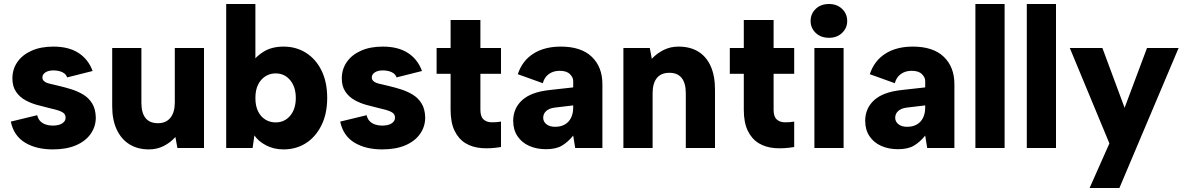

<svg xmlns="http://www.w3.org/2000/svg" viewBox="-20 -740 5928 960"><path d="M166 -164Q171 -144 182.5 -133Q194 -122 210 -117Q226 -112 243 -112Q274 -112 291 -123Q308 -134 308 -151Q308 -168 295.5 -176.5Q283 -185 263 -190.5Q243 -196 221 -201Q196 -207 165 -215.5Q134 -224 106 -239.5Q78 -255 60 -281.5Q42 -308 42 -348Q42 -394 67 -430Q92 -466 138 -486.5Q184 -507 247 -507Q324 -507 373 -475Q422 -443 443 -385L316 -353Q311 -366 301 -373.5Q291 -381 276.5 -384.5Q262 -388 248 -388Q222 -388 207 -378Q192 -368 192 -353Q192 -343 198.5 -336Q205 -329 216.5 -325Q228 -321 243.5 -318Q259 -315 277 -310Q307 -303 338.5 -293Q370 -283 397 -266.5Q424 -250 441 -222.5Q458 -195 459 -152Q459 -108 434 -71.5Q409 -35 361 -14Q313 7 244 7Q161 7 105 -27Q49 -61 34 -132Z M1000 0H867L857 -55Q832 -27 798.5 -10Q765 7 725 7Q669 7 628 -18Q587 -43 564 -91.5Q541 -140 541 -208V-500H687V-226Q687 -176 707.5 -150Q728 -124 770 -124Q810 -124 832 -151Q854 -178 854 -228V-500H1000Z M1237 -423Q1259 -458 1299.5 -482.5Q1340 -507 1398 -507Q1461 -507 1510.5 -475.5Q1560 -444 1588 -386.5Q1616 -329 1616 -250Q1616 -172 1587.5 -114Q1559 -56 1510 -24.5Q1461 7 1398 7Q1349 7 1310 -13.5Q1271 -34 1252 -63L1243 0H1111V-720H1257V-422ZM1459 -250Q1459 -305 1431 -339Q1403 -373 1358 -373Q1330 -373 1307 -358.5Q1284 -344 1270.5 -317Q1257 -290 1257 -250Q1257 -210 1270.5 -183Q1284 -156 1307 -142Q1330 -128 1358 -128Q1403 -128 1431 -161.5Q1459 -195 1459 -250Z M1813 -164Q1818 -144 1829.5 -133Q1841 -122 1857 -117Q1873 -112 1890 -112Q1921 -112 1938 -123Q1955 -134 1955 -151Q1955 -168 1942.5 -176.5Q1930 -185 1910 -190.5Q1890 -196 1868 -201Q1843 -207 1812 -215.5Q1781 -224 1753 -239.5Q1725 -255 1707 -281.5Q1689 -308 1689 -348Q1689 -394 1714 -430Q1739 -466 1785 -486.5Q1831 -507 1894 -507Q1971 -507 2020 -475Q2069 -443 2090 -385L1963 -353Q1958 -366 1948 -373.5Q1938 -381 1923.5 -384.5Q1909 -388 1895 -388Q1869 -388 1854 -378Q1839 -368 1839 -353Q1839 -343 1845.5 -336Q1852 -329 1863.5 -325Q1875 -321 1890.5 -318Q1906 -315 1924 -310Q1954 -303 1985.5 -293Q2017 -283 2044 -266.5Q2071 -250 2088 -222.5Q2105 -195 2106 -152Q2106 -108 2081 -71.5Q2056 -35 2008 -14Q1960 7 1891 7Q1808 7 1752 -27Q1696 -61 1681 -132Z M2233 -500V-640H2382V-500H2485V-371H2382V-191Q2382 -157 2397.5 -143Q2413 -129 2437 -128.5Q2461 -128 2485 -132V-5Q2434 4 2388 0.5Q2342 -3 2307.5 -24Q2273 -45 2253 -86Q2233 -127 2233 -191V-371H2163V-500Z M2856 0 2846 -62Q2820 -30 2790 -12Q2760 6 2710 6Q2663 6 2626 -10.5Q2589 -27 2567.5 -59Q2546 -91 2546 -136Q2546 -198 2590.5 -239Q2635 -280 2729 -290L2846 -303V-336Q2846 -353 2829.5 -369.5Q2813 -386 2778 -386Q2747 -386 2724.5 -370Q2702 -354 2694 -324L2569 -369Q2591 -436 2646.5 -471.5Q2702 -507 2784 -507Q2886 -507 2939 -456Q2992 -405 2992 -319V0ZM2846 -213 2753 -202Q2725 -198 2710.5 -184.5Q2696 -171 2696 -151Q2696 -132 2712 -119Q2728 -106 2756 -106Q2784 -106 2804 -117.5Q2824 -129 2835 -150.5Q2846 -172 2846 -204Z M3097 -500H3229L3239 -446Q3264 -473 3298 -490Q3332 -507 3372 -507Q3431 -507 3471.5 -482Q3512 -457 3533.5 -409Q3555 -361 3555 -292V0H3409V-274Q3409 -324 3388.5 -350Q3368 -376 3327 -376Q3285 -376 3264 -349.5Q3243 -323 3243 -273V0H3097Z M3699 -500V-640H3848V-500H3951V-371H3848V-191Q3848 -157 3863.5 -143Q3879 -129 3903 -128.5Q3927 -128 3951 -132V-5Q3900 4 3854 0.5Q3808 -3 3773.5 -24Q3739 -45 3719 -86Q3699 -127 3699 -191V-371H3629V-500Z M4052 -500H4198V0H4052ZM4125 -551Q4084 -551 4058.5 -575.5Q4033 -600 4033 -635Q4033 -671 4058.5 -695.5Q4084 -720 4125 -720Q4165 -720 4190.5 -695.5Q4216 -671 4216 -635Q4216 -600 4190.5 -575.5Q4165 -551 4125 -551Z M4616 0 4606 -62Q4580 -30 4550 -12Q4520 6 4470 6Q4423 6 4386 -10.5Q4349 -27 4327.5 -59Q4306 -91 4306 -136Q4306 -198 4350.5 -239Q4395 -280 4489 -290L4606 -303V-336Q4606 -353 4589.5 -369.5Q4573 -386 4538 -386Q4507 -386 4484.5 -370Q4462 -354 4454 -324L4329 -369Q4351 -436 4406.5 -471.5Q4462 -507 4544 -507Q4646 -507 4699 -456Q4752 -405 4752 -319V0ZM4606 -213 4513 -202Q4485 -198 4470.5 -184.5Q4456 -171 4456 -151Q4456 -132 4472 -119Q4488 -106 4516 -106Q4544 -106 4564 -117.5Q4584 -129 4595 -150.5Q4606 -172 4606 -204Z M4857 -720H5003V0H4857Z M5114 -720H5260V0H5114Z M5715 -500H5873L5577 200H5428L5527 -23L5329 -500H5492L5603 -201Z"/></svg>

Font: Albert Sans ExtraBold
Style: Regular
Weight: 800
Designer: Andreas Rasmussen
Foundry: a.Foundry
Version: Version 1.025